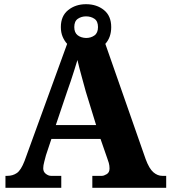

<svg xmlns="http://www.w3.org/2000/svg" viewBox="-20 -895 812 915"><path d="M6 0V-57H15Q41 -57 60.5 -70.5Q80 -84 97 -128L300 -686Q287 -700 278.5 -720Q270 -740 270 -766Q270 -819 305 -847Q340 -875 390 -875Q441 -875 475.5 -847Q510 -819 510 -766Q510 -717 482 -686L674 -137Q691 -91 711 -74Q731 -57 753 -57H772V0H420V-57H466Q475 -57 488.5 -65Q502 -73 502 -92Q502 -106 498.5 -118.5Q495 -131 492 -138L459 -233H225L199 -155Q196 -143 191 -124.5Q186 -106 186 -93Q186 -76 198.5 -66.5Q211 -57 223 -57H272V0ZM390 -714Q413 -714 430 -726Q447 -738 447 -766Q447 -794 430 -805.5Q413 -817 390 -817Q368 -817 351 -805.5Q334 -794 334 -766Q334 -740 349.5 -727.5Q365 -715 390 -714ZM246 -299H438L389 -458Q381 -488 369 -531Q357 -574 349 -609Q343 -589 334.5 -562Q326 -535 317 -508Q308 -481 301 -462Z"/></svg>

Font: Noto Serif Lao ExtraBold
Style: Regular
Weight: 800
Designer: Monotype Design Team
Foundry: Monotype Imaging Inc.
Version: Version 2.003; ttfautohint (v1.8.4.7-5d5b)